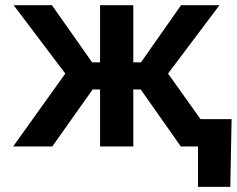

<svg xmlns="http://www.w3.org/2000/svg" viewBox="-20 -566 915 742"><path d="M30.8 0 232.4 -281.7 32.7 -545.9H180.7L335.9 -325.2H366.7V-545.9H495.1V-325.2H524.9L679.7 -545.9H828.1L629.4 -281.7L830.1 0H678.7L523.9 -220.2H495.1V0H366.7V-220.2H337.9L182.1 0ZM745.1 156.2V0H704.6V-105.5H875L870.1 156.2Z"/></svg>

Font: Inter Semi Bold
Style: Regular
Weight: 600
Designer: Rasmus Andersson
Foundry: rsms
Version: Version 4.000;git-e0f93cc